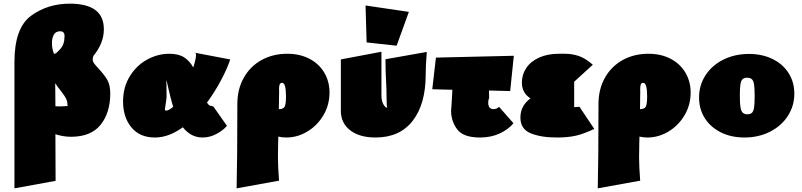

<svg xmlns="http://www.w3.org/2000/svg" viewBox="-20 -741 4386 1050"><path d="M487 -417Q487 -405 494.5 -394.5Q502 -384 519 -366Q549 -334 566 -305.5Q583 -277 583 -230Q583 -125 530.5 -59Q478 7 368 7Q326 7 283 -7L284 248L59 289V-402Q59 -588 149.5 -654.5Q240 -721 362 -721Q548 -721 548 -581Q548 -504 489 -433L491 -435Q487 -427 487 -417ZM264 -505Q264 -484 269 -465Q274 -446 278 -446Q282 -446 282 -464V-446Q316 -475 324 -494.5Q332 -514 332 -531L333 -544Q333 -570 309 -570Q285 -570 274.5 -551.5Q264 -533 264 -505ZM303 -159Q317 -159 329.5 -160Q342 -161 345 -161H356Q349 -161 349 -165Q349 -187 341 -202.5Q333 -218 315 -241Q296 -264 282 -286L283 -160Z M1049 -452 1043 -453Q1048 -455 1049 -452ZM1148 -157 1221 -53Q1204 -31 1166.5 -10Q1129 11 1088 11Q1024 11 980 -45Q903 11 827 11Q744 11 698.5 -44.5Q653 -100 653 -186Q653 -263 689 -322.5Q725 -382 783.5 -414.5Q842 -447 906 -447Q957 -447 987.5 -427Q1018 -407 1037 -372Q1052 -420 1052 -440Q1052 -449 1049 -452L1239 -416Q1224 -369 1190 -304.5Q1156 -240 1112 -180Q1123 -162 1134 -162Q1141 -162 1148 -157ZM927 -157Q920 -179 911 -215L897 -274Q892 -301 890 -301L891 -213Q891 -205 886 -172Q882 -150 882 -145Q882 -136 887 -136Q904 -136 927 -157Z M1782 -235Q1782 -167 1748.5 -110.5Q1715 -54 1660.5 -21.5Q1606 11 1546 11Q1522 11 1502 6L1501 46L1500 121Q1500 169 1506 247L1274 289Q1278 122 1278 -173Q1278 -253 1313 -315.5Q1348 -378 1410 -412.5Q1472 -447 1551 -447Q1620 -447 1672.5 -419.5Q1725 -392 1753.5 -343.5Q1782 -295 1782 -235ZM1544 -213Q1544 -288 1523 -288Q1513 -288 1509.5 -279.5Q1506 -271 1506 -252Q1506 -247 1506.5 -237Q1507 -227 1506 -219L1505 -144Q1529 -144 1536.5 -157.5Q1544 -171 1544 -213Z M2314 -457Q2308 -382 2308 -333Q2308 -172 2237 -80.5Q2166 11 2034 11Q1946 11 1895 -28.5Q1844 -68 1844 -135V-416L2066 -458V-219Q2066 -191 2075.5 -172.5Q2085 -154 2098 -151Q2094 -155 2094 -211Q2094 -254 2091 -305Q2090 -323 2089 -351.5Q2088 -380 2088 -417ZM1985 -509 1979 -711 2216 -676 2149 -491Z M2709 -157 2788 -67Q2761 -34 2713.5 -11.5Q2666 11 2605 11Q2513 11 2480 -34Q2447 -79 2447 -134Q2447 -145 2448 -153Q2449 -161 2449 -162L2454 -250L2344 -253L2364 -426L2790 -436L2770 -243L2654 -246L2655 -203Q2655 -205 2653.5 -201.5Q2652 -198 2651 -192.5Q2650 -187 2650 -180Q2650 -144 2680 -144Q2687 -144 2695.5 -147.5Q2704 -151 2709 -157ZM2655 -201V-203Z M3230 -36Q3173 -9 3129.5 1Q3086 11 3025 11Q2939 11 2882.5 -12Q2826 -35 2826 -98Q2826 -163 2881 -203Q2834 -233 2834 -289Q2834 -333 2858 -369Q2882 -405 2928 -426Q2974 -447 3037 -447H3070Q3108 -447 3144.5 -435Q3181 -423 3222 -387L3120 -294V-155Q3127 -155 3149 -157Z M3757 -235Q3757 -167 3723.5 -110.5Q3690 -54 3635.5 -21.5Q3581 11 3521 11Q3497 11 3477 6L3476 46L3475 121Q3475 169 3481 247L3249 289Q3253 122 3253 -173Q3253 -253 3288 -315.5Q3323 -378 3385 -412.5Q3447 -447 3526 -447Q3595 -447 3647.5 -419.5Q3700 -392 3728.5 -343.5Q3757 -295 3757 -235ZM3519 -213Q3519 -288 3498 -288Q3488 -288 3484.5 -279.5Q3481 -271 3481 -252Q3481 -247 3481.5 -237Q3482 -227 3481 -219L3480 -144Q3504 -144 3511.5 -157.5Q3519 -171 3519 -213Z M3803 -208Q3803 -276 3839 -330.5Q3875 -385 3937 -415.5Q3999 -446 4076 -446Q4148 -446 4204.5 -418.5Q4261 -391 4292.5 -341.5Q4324 -292 4324 -229Q4324 -162 4288.5 -107Q4253 -52 4190.5 -20.5Q4128 11 4051 11Q3979 11 3922.5 -17Q3866 -45 3834.5 -94.5Q3803 -144 3803 -208ZM4107 -215Q4107 -257 4104 -278Q4101 -299 4092 -307.5Q4083 -316 4066 -316Q4049 -316 4040.5 -307.5Q4032 -299 4029 -278.5Q4026 -258 4026 -217Q4026 -175 4029.5 -154Q4033 -133 4042 -124.5Q4051 -116 4068 -116Q4084 -116 4092.5 -124.5Q4101 -133 4104 -153.5Q4107 -174 4107 -215Z"/></svg>

Font: Ysabeau Black
Style: Regular
Weight: 900
Designer: Christian Thalmann (Catharsis Fonts)
Version: Version 0.003